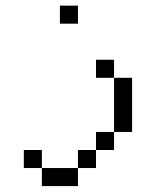

<svg xmlns="http://www.w3.org/2000/svg" viewBox="-20 -582 540 665"><path d="M250 -500V-562.5H187.5V-500ZM125 0V62.5H250V0ZM125 0V-62.5H62.5V0ZM250 0H312.5V-62.5H250ZM312.5 -62.5H375V-125H312.5ZM375 -125H437.5V-312.5H375ZM375 -312.5V-375H312.5V-312.5Z"/></svg>

Font: Unifont
Style: Regular
Weight: 500
Version: Version 15.1.04